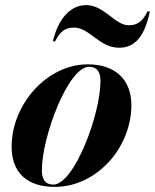

<svg xmlns="http://www.w3.org/2000/svg" viewBox="-20 -722 607 752"><path d="M270 -614C330.5 -614 369 -535 446.5 -535C510.5 -535 547 -582 567 -677H557.5C538 -636 516 -623 484 -623C430 -623 388.5 -702 317.5 -702C253.5 -702 207 -645 187 -560H196C216 -601.5 238 -614 270 -614ZM194 10C360 10 494.5 -145 494.5 -310C494.5 -410 432 -470 323.5 -470C165 -470 25.5 -314.5 25.5 -147C25.5 -47 85.5 10 194 10ZM188.5 1C157.5 1 144 -20 144 -54C144 -188 247.5 -460.5 329 -460.5C360 -460.5 373.5 -439.5 373.5 -405.5C373.5 -271.5 270 1 188.5 1Z"/></svg>

Font: Bodoni* 24pt
Style: Bold Italic
Weight: 700
Italic angle: -13°
Version: Version 2.3